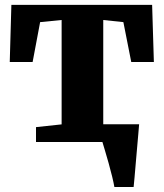

<svg xmlns="http://www.w3.org/2000/svg" viewBox="-20 -568 654 768"><path d="M437.5 180Q435 165 428.8 139Q422.5 113 414.5 84.5Q406.5 56 399.5 32.8Q392.5 9.5 389.5 -0.5L357 -71H536.5Q535.5 -57.5 533.2 -31.8Q531 -6 528.2 25.5Q525.5 57 522.8 87.8Q520 118.5 518 143.5Q516 168.5 514.5 180ZM124 0V-59.5L226.5 -70.5V-488L140.5 -479.5L110.5 -320H19L25.5 -548.5H588.5L595.5 -320H505L473.5 -479.5L393 -488V-70.5L499.5 -59.5V0Z"/></svg>

Font: Merriweather 36pt Black
Style: Regular
Weight: 900
Version: Version 2.100